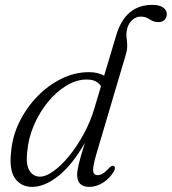

<svg xmlns="http://www.w3.org/2000/svg" viewBox="-20 -740 688 769"><path d="M436 -53.5Q419.5 -25.5 393 -8.5Q366.5 8.5 337.5 8.5Q289 8.5 289 -40Q289 -56 295.5 -83.2Q302 -110.5 320 -168Q270 -80 214.5 -35.8Q159 8.5 108.5 8.5Q65 8.5 40.5 -25.2Q16 -59 24.5 -133Q30 -195.5 58.2 -252.5Q86.5 -309.5 130 -354.2Q173.5 -399 226.8 -425Q280 -451 336 -451Q373.5 -451 397 -436.5L445.5 -598.5Q481.5 -720.5 590 -720.5Q619 -720.5 633.5 -709.8Q648 -699 648 -684.5Q648 -670 639.5 -660.8Q631 -651.5 614.5 -651.5Q595 -651.5 579.5 -662.5Q564 -673.5 543.5 -673.5Q522.5 -673.5 506.8 -657Q491 -640.5 487.5 -616.5Q485 -601.5 487 -588Q489 -574.5 489.5 -558.8Q490 -543 484 -521.5L367 -126.5Q352.5 -78 353 -58.2Q353.5 -38.5 371 -38.5Q380.5 -38.5 391.8 -45Q403 -51.5 418 -68Q429 -79 435.5 -75Q445 -70.5 436 -53.5ZM89 -131.5Q83 -81 98 -56.8Q113 -32.5 140 -32.5Q164 -32.5 194.8 -54.8Q225.5 -77 257 -115.5Q288.5 -154 315.5 -203.5Q342.5 -253 358.5 -307.5L384.5 -395Q376 -408 362.2 -414.8Q348.5 -421.5 326.5 -421.5Q286.5 -421.5 246.2 -397.2Q206 -373 172 -331.5Q138 -290 115.8 -238.2Q93.5 -186.5 89 -131.5Z"/></svg>

Font: Fraunces 72pt Soft Light
Style: Italic
Weight: 300
Italic angle: -16°
Version: Version 1.000;[b76b70a41]